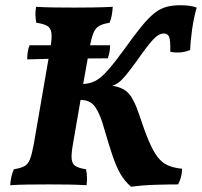

<svg xmlns="http://www.w3.org/2000/svg" viewBox="-20 -705 772 734"><path d="M19 3Q21 -31 33 -58Q59 -62 73 -69.5Q87 -77 94.5 -96Q102 -115 109 -153L173 -524Q179 -560 176.5 -579Q174 -598 160.5 -606Q147 -614 119 -618Q116 -631 115.5 -647Q115 -663 118 -679Q150 -677 186 -676.5Q222 -676 263 -676Q298 -676 335.5 -676.5Q373 -677 411 -679Q410 -663 407.5 -648Q405 -633 399 -618Q373 -614 358.5 -605.5Q344 -597 336 -576Q328 -555 321 -513L298 -384Q324 -385 345 -396Q366 -407 391 -435Q416 -463 454 -515Q493 -570 520.5 -603.5Q548 -637 570 -654.5Q592 -672 615.5 -678.5Q639 -685 670 -685Q708 -685 732 -676Q721 -639 714.5 -593Q708 -547 707 -514Q672 -499 631 -507Q632 -554 626 -565.5Q620 -577 606 -577Q587 -577 565.5 -554Q544 -531 502 -471Q476 -435 460 -416Q444 -397 432.5 -389Q421 -381 409 -377Q452 -371 473 -346.5Q494 -322 512 -267Q532 -206 548.5 -167Q565 -128 582 -105.5Q599 -83 621.5 -73Q644 -63 676 -60Q676 -29 661 0Q620 0 572 1.5Q524 3 481 9Q456 -13 440 -41Q424 -69 410 -110.5Q396 -152 378 -214Q364 -266 345 -294.5Q326 -323 288 -323L259 -155Q252 -116 254 -97Q256 -78 269 -70Q282 -62 309 -58Q315 -28 311 3Q275 1 241.5 0.5Q208 0 168 0Q126 0 87.5 0.5Q49 1 19 3ZM84 -478Q84 -492 86 -506Q88 -520 93 -532H401Q401 -522 399 -508.5Q397 -495 392 -482Q301 -482 226 -481Q151 -480 84 -478Z"/></svg>

Font: Vollkorn
Style: Bold Italic
Weight: 700
Italic angle: -11°
Designer: Friedrich Althausen
Foundry: Friedrich Althausen
Version: Version 5.000; ttfautohint (v1.8.3)